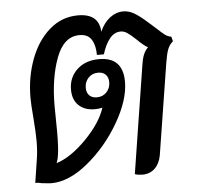

<svg xmlns="http://www.w3.org/2000/svg" viewBox="-45 -605 690 659"><g transform="rotate(-5 300.0 -275.0)"><path d="M564 -441Q552 -431 546 -416Q540 -401 535 -370L485 -55Q480 -27 463 -10.5Q446 6 420 6Q406 6 394 2L452 -366Q455 -388 460.5 -402.5Q466 -417 477 -428Q463 -435 440 -458Q421 -476 410 -483Q399 -490 388 -490Q366 -490 350 -470Q334 -450 324 -417H300Q300 -450 287.5 -470Q275 -490 246 -490Q192 -490 166 -420.5Q140 -351 140 -256L141 -165Q141 -114 137 -87Q135 -72 130 -59Q180 -75 233 -129Q286 -183 303 -235Q289 -232 277 -232Q242 -232 221.5 -251.5Q201 -271 201 -306Q201 -348 230 -375Q259 -402 306 -402Q388 -402 388 -317Q388 -255 343.5 -178Q299 -101 233 -46.5Q167 8 106 8Q100 8 73 5Q63 2 51 2L63 -76Q68 -105 68 -141Q68 -169 64 -221Q60 -267 60 -290Q60 -361 83 -422.5Q106 -484 148.5 -521Q191 -558 247 -558Q319 -558 322 -495Q335 -525 356.5 -541.5Q378 -558 403 -558Q421 -558 439 -548Q457 -538 485 -513L511 -490Q529 -473 538.5 -466Q548 -459 560 -457ZM287 -272Q308 -272 321 -286Q334 -300 334 -320Q334 -337 324.5 -346.5Q315 -356 299 -356Q278 -356 265 -342Q252 -328 252 -308Q252 -291 261.5 -281.5Q271 -272 287 -272Z"/></g></svg>

Font: Thasadith
Style: Bold Italic
Weight: 700
Italic angle: -9°
Designer: Cadson Demak Co.,Ltd.
Foundry: Cadson Demak Co.,Ltd.
Version: Version 1.000; ttfautohint (v1.6)